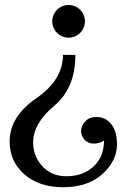

<svg xmlns="http://www.w3.org/2000/svg" viewBox="-20 -640 519 786"><path d="M288.6 -415.5Q288.6 -279.3 202.1 -207Q115.7 -134.8 115.7 -57.1Q115.7 -1 153.1 40.3Q190.4 81.5 252 81.5Q319.8 81.5 362.8 41.7Q405.8 2 405.8 -64.9Q389.2 -52.2 363.8 -52.2Q339.8 -52.2 325.9 -68.4Q312 -84.5 312 -103Q312 -125 328.9 -143.1Q345.7 -161.1 375 -161.1Q412.1 -161.1 435.5 -131.6Q459 -102.1 459 -49.3Q459 18.6 399.2 72.5Q339.4 126.5 238.8 126.5Q140.1 126.5 79.8 73.7Q19.5 21 19.5 -61Q19.5 -162.6 128.7 -237.8Q237.8 -313 237.8 -415.5ZM260.7 -619.6Q273.9 -619.6 286.4 -614.5Q298.8 -609.4 308.1 -600.1Q317.4 -590.8 322.5 -578.4Q327.6 -565.9 327.6 -552.7Q327.6 -539.6 322.5 -527.1Q317.4 -514.6 308.1 -505.4Q298.8 -496.1 286.4 -491Q273.9 -485.8 260.7 -485.8Q247.6 -485.8 235.1 -491Q222.7 -496.1 213.4 -505.4Q204.1 -514.6 199 -527.1Q193.8 -539.6 193.8 -552.7Q193.8 -565.9 199 -578.4Q204.1 -590.8 213.4 -600.1Q222.7 -609.4 235.1 -614.5Q247.6 -619.6 260.7 -619.6Z"/></svg>

Font: Munson
Style: Regular
Weight: 400
Designer: Paul James MIller
Foundry: High-Logic / Made with FontCreator
Version: Version 2.10;May 5, 2019;FontCreator 11.5.0.2430 64-bit